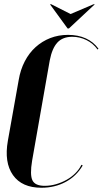

<svg xmlns="http://www.w3.org/2000/svg" viewBox="-20 -873 483 903"><path d="M68 -497Q76 -545 96.5 -584.5Q117 -624 147.5 -651.5Q178 -679 216.5 -694Q255 -709 300 -709Q347 -709 383.5 -692.5Q420 -676 443 -644L439 -640Q418 -669 386.5 -684.5Q355 -700 320 -700Q275 -700 250 -673Q225 -646 214 -589L131 -117Q120 -51 132.5 -25Q145 1 190 1Q217 1 243 -6.5Q269 -14 292.5 -27Q316 -40 334.5 -58.5Q353 -77 363 -98L369 -95Q340 -45 289 -17.5Q238 10 175 10Q83 10 41 -49.5Q-1 -109 17 -211ZM221 -853 312 -807 420 -853H426L304 -739H298L215 -853Z"/></svg>

Font: Moniqa Black Ita Display
Style: Italic
Weight: 900
Italic angle: -10°
Designer: Rajesh Rajput
Foundry: Rajesh Rajput
Version: Version 1.000